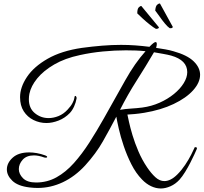

<svg xmlns="http://www.w3.org/2000/svg" viewBox="-20 -1029 1157 1091"><path d="M894 42Q866 42 838.5 29Q811 16 787 -9Q752 -45 726.5 -95.5Q701 -146 683 -199.5Q665 -253 655 -297.5Q645 -342 641 -366Q604 -295 564.5 -225.5Q525 -156 464 -89Q406 -26 337 6.5Q268 39 194 39Q171 39 147 36Q81 28 50 -2Q19 -32 19 -66Q19 -103 52 -133Q85 -163 146 -163Q166 -163 189 -159Q212 -155 237 -146Q248 -142 248 -137Q248 -133 240 -133Q235 -133 232 -134Q199 -146 173 -146Q131 -146 109 -121.5Q87 -97 87 -68Q87 -40 111 -16Q135 8 185 8Q248 8 301 -21.5Q354 -51 400 -102.5Q446 -154 488 -219.5Q530 -285 570 -356Q637 -475 691.5 -572.5Q746 -670 807 -738Q780 -741 752 -742Q724 -743 695 -743Q632 -743 564.5 -736.5Q497 -730 434 -716Q349 -698 288 -662.5Q227 -627 191.5 -583.5Q156 -540 147 -496Q144 -480 144 -465Q144 -414 178 -386Q212 -358 256 -358Q284 -358 312.5 -369.5Q341 -381 364 -406Q383 -426 392 -443.5Q401 -461 402 -470Q403 -484 408 -484Q411 -484 413.5 -479Q416 -474 415 -469Q411 -446 401 -424Q391 -402 377 -387Q349 -358 313 -344Q277 -330 244 -330Q205 -330 170.5 -347Q136 -364 115 -396.5Q94 -429 94 -477Q94 -533 133 -591.5Q172 -650 250.5 -695Q329 -740 446 -757Q505 -765 560.5 -769.5Q616 -774 668 -774Q710 -774 750 -771Q790 -768 829 -763Q855 -790 864 -790Q871 -790 871 -779Q871 -775 870 -769Q869 -763 867 -757Q894 -753 919.5 -748.5Q945 -744 965 -738Q1044 -716 1080.5 -680.5Q1117 -645 1117 -604Q1117 -560 1077.5 -516Q1038 -472 966.5 -438Q895 -404 799 -388Q768 -383 744.5 -381Q721 -379 704 -378Q706 -368 713 -336Q720 -304 733 -260.5Q746 -217 766.5 -169Q787 -121 816 -78Q839 -44 863 -22Q887 0 914 0Q931 0 949.5 -9Q968 -18 988 -38Q1012 -62 1032 -92Q1052 -122 1066 -149.5Q1080 -177 1087 -193Q1093 -193 1096 -192Q1099 -191 1099 -184Q1095 -174 1085 -152.5Q1075 -131 1061.5 -104.5Q1048 -78 1032 -52Q1016 -26 1000 -8Q977 17 948.5 29.5Q920 42 894 42ZM662 -405Q691 -410 724 -412Q757 -414 789 -418Q841 -425 887 -445.5Q933 -466 968.5 -495Q1004 -524 1024 -556.5Q1044 -589 1044 -619Q1044 -687 953 -713Q935 -718 906.5 -723Q878 -728 855 -732Q807 -650 756.5 -571Q706 -492 662 -405ZM944 -869Q932 -877 916 -896.5Q900 -916 885.5 -937Q871 -958 862 -969Q864 -994 873 -1002Q882 -1010 889 -1009L962 -876Q961 -871 956 -869.5Q951 -868 944 -869ZM866 -865Q853 -872 831.5 -889Q810 -906 790 -924.5Q770 -943 760 -953Q760 -978 768 -986.5Q776 -995 783 -995L883 -874Q883 -869 878 -867Q873 -865 866 -865Z"/></svg>

Font: Great Vibes
Style: Regular
Weight: 400
Designer: Robert E. Leuschke, Viktoriya Grabowska, Viviana Monsalve, Eben Sorkin
Foundry: Robert E. Leuschke
Version: Version 1.103; ttfautohint (v1.8.4.7-5d5b)